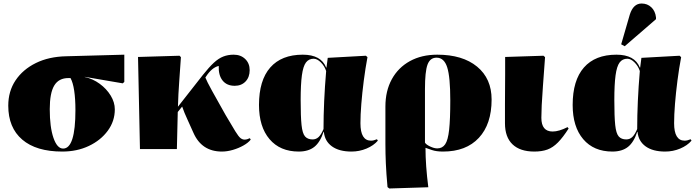

<svg xmlns="http://www.w3.org/2000/svg" viewBox="-20 -848 3957 1092"><path d="M334 14Q186 14 106.5 -54Q27 -122 27 -247Q27 -329 68.5 -391Q110 -453 184 -489.5Q258 -526 357 -528L687 -537V-382L678 -374L462 -411V-410Q508 -400 547 -371.5Q586 -343 609.5 -304.5Q633 -266 633 -226Q633 -159 593 -104.5Q553 -50 485.5 -18Q418 14 334 14ZM339 -3Q409 -3 409 -222Q409 -285 402 -332Q395 -379 381 -404H369Q314 -404 288.5 -361.5Q263 -319 263 -227Q263 -125 284 -64Q305 -3 339 -3Z M1242 14Q1127 14 1080 -93Q1064 -130 1046 -168.5Q1028 -207 1016 -242L991 -211L986 0H776L765 -524L1001 -531L1009 -523Q1005 -461 999.5 -387Q994 -313 992 -241L1134 -422Q1169 -466 1196 -491Q1223 -516 1250 -526.5Q1277 -537 1309 -537Q1349 -537 1374.5 -512.5Q1400 -488 1400 -449Q1400 -409 1376.5 -384.5Q1353 -360 1315 -360Q1270 -360 1246 -390Q1222 -420 1224 -473Q1185 -464 1152 -413L1148 -407Q1156 -386 1186 -331.5Q1216 -277 1263 -194Q1300 -131 1318.5 -101Q1337 -71 1348 -62.5Q1359 -54 1371 -54Q1385 -54 1401 -62L1406 -54Q1392 -36 1364.5 -20.5Q1337 -5 1304.5 4.5Q1272 14 1242 14Z M1679 14Q1573 14 1513 -56.5Q1453 -127 1453 -251Q1453 -391 1517 -464Q1581 -537 1702 -537Q1806 -537 1835 -464H1837L1844 -519L2061 -531L2070 -523Q2058 -459 2049 -389.5Q2040 -320 2035 -257Q2030 -194 2030 -147Q2030 -48 2090 -48Q2105 -48 2124 -56L2129 -48Q2105 -20 2064.5 -3Q2024 14 1979 14Q1909 14 1868 -15.5Q1827 -45 1822 -98H1820Q1801 -39 1767.5 -12.5Q1734 14 1679 14ZM1758 -55Q1778 -55 1792.5 -69Q1807 -83 1820 -114Q1820 -267 1835 -444Q1826 -472 1805 -493Q1784 -514 1764 -514Q1736 -514 1720 -492.5Q1704 -471 1697 -419.5Q1690 -368 1690 -279Q1690 -185 1695 -137Q1700 -89 1715 -72Q1730 -55 1758 -55Z M2194 224 2184 216Q2177 139 2174.5 82Q2172 25 2172 -29V-242Q2172 -331 2208.5 -397.5Q2245 -464 2311.5 -500.5Q2378 -537 2467 -537Q2611 -537 2693.5 -469Q2776 -401 2776 -282Q2776 -142 2703.5 -64Q2631 14 2500 14Q2462 14 2437 5.5Q2412 -3 2401 -7H2400Q2400 92 2416 217ZM2467 -4Q2496 -4 2512 -27.5Q2528 -51 2534.5 -110.5Q2541 -170 2541 -277Q2541 -410 2523.5 -465Q2506 -520 2463 -520Q2426 -520 2411.5 -480.5Q2397 -441 2397 -342V-37Q2403 -26 2426 -15Q2449 -4 2467 -4Z M3019 14Q2938 14 2895 -27Q2852 -68 2852 -147Q2852 -155 2852 -184Q2852 -213 2852 -254.5Q2852 -296 2852.5 -341.5Q2853 -387 2853 -427Q2853 -467 2853 -493.5Q2853 -520 2853 -524L3071 -531L3080 -523Q3073 -425 3068 -359Q3063 -293 3061 -250Q3059 -207 3059 -178Q3059 -100 3123 -100Q3159 -100 3208 -125L3214 -117Q3182 -67 3153.5 -38Q3125 -9 3093.5 2.5Q3062 14 3019 14Z M3463 14Q3357 14 3297 -56.5Q3237 -127 3237 -251Q3237 -391 3301 -464Q3365 -537 3486 -537Q3590 -537 3619 -464H3621L3628 -519L3845 -531L3854 -523Q3842 -459 3833 -389.5Q3824 -320 3819 -257Q3814 -194 3814 -147Q3814 -48 3874 -48Q3889 -48 3908 -56L3913 -48Q3889 -20 3848.5 -3Q3808 14 3763 14Q3693 14 3652 -15.5Q3611 -45 3606 -98H3604Q3585 -39 3551.5 -12.5Q3518 14 3463 14ZM3542 -55Q3562 -55 3576.5 -69Q3591 -83 3604 -114Q3604 -267 3619 -444Q3610 -472 3589 -493Q3568 -514 3548 -514Q3520 -514 3504 -492.5Q3488 -471 3481 -419.5Q3474 -368 3474 -279Q3474 -185 3479 -137Q3484 -89 3499 -72Q3514 -55 3542 -55ZM3533 -585 3513 -596 3562 -765Q3582 -828 3629 -828Q3662 -828 3684.5 -806.5Q3707 -785 3711 -749V-739Z"/></svg>

Font: Literata 72pt Black
Style: Regular
Weight: 900
Designer: Latin by Veronika Burian and Jose Scaglione. Greek by Irene Vlachou. Cyrillic by Vera Evstafieva.
Foundry: TypeTogether
Version: Version 3.002